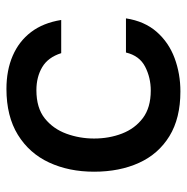

<svg xmlns="http://www.w3.org/2000/svg" viewBox="-12 -562 580 596"><g transform="rotate(-90 278.0 -264.0)"><path d="M292 6Q209 6 153.5 -28Q98 -62 70.5 -122.5Q43 -183 43 -262Q43 -340 71.5 -401.5Q100 -463 157.5 -498.5Q215 -534 300 -534Q358 -534 403 -514.5Q448 -495 476.5 -457.5Q505 -420 514 -364H411Q398 -405 367.5 -423Q337 -441 296 -441Q241 -441 208.5 -415Q176 -389 161 -348Q146 -307 146 -262Q146 -215 161.5 -175Q177 -135 209.5 -110.5Q242 -86 295 -86Q335 -86 369 -103.5Q403 -121 413 -163H519Q510 -105 477 -67.5Q444 -30 395.5 -12Q347 6 292 6Z"/></g></svg>

Font: Onest Medium
Style: Regular
Weight: 500
Designer: Dmitri Voloshin, Andrey Kudryavtsev
Foundry: Dmitri Voloshin, Andrey Kudryavtsev
Version: Version 1.000;gftools[0.9.33]